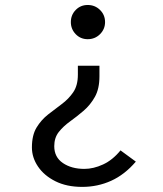

<svg xmlns="http://www.w3.org/2000/svg" viewBox="-20 -518 640 752"><path d="M323.5 -498.5Q352 -498.5 371.8 -479Q391.5 -459.5 391.5 -431.5Q391.5 -404 371.8 -384.2Q352 -364.5 323.5 -364.5Q295.5 -364.5 276.5 -384.2Q257.5 -404 257.5 -431.5Q257.5 -459.5 276.5 -479Q295.5 -498.5 323.5 -498.5ZM369.5 -260.5V-219Q369.5 -170.5 351.8 -138.8Q334 -107 307.5 -84.2Q281 -61.5 254.5 -42.5Q228 -23.5 210.2 -1Q192.5 21.5 192.5 54.5Q192.5 97.5 226.2 120.5Q260 143.5 310.5 143.5Q346 143.5 383.5 126.2Q421 109 452 71L512 115Q468.5 166 415.5 190Q362.5 214 302 214Q241 214 196.8 191.8Q152.5 169.5 128.8 134.2Q105 99 105 59.5Q105 11.5 123.2 -18.5Q141.5 -48.5 168.2 -69.5Q195 -90.5 222 -110.5Q249 -130.5 267 -157Q285 -183.5 285 -225.5V-260.5Z"/></svg>

Font: Fast_Mono
Style: Regular
Weight: 400
Monospace: yes
Designer: Carrois Corporate, Edenspiekermann AG, Nikita Prokopov
Foundry: Carrois Corporate, Edenspiekermann AG, Nikita Prokopov
Version: Version 5.002